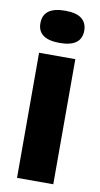

<svg xmlns="http://www.w3.org/2000/svg" viewBox="-84 -758 416 798"><g transform="rotate(10 124.5 -359.5)"><path d="M48 0V-528H201V0ZM125 -583Q32 -583 32 -650Q32 -719 125 -719Q173 -719 195 -701Q217 -683 217 -651Q217 -583 125 -583Z"/></g></svg>

Font: Bricolage Grotesque 12pt Condensed ExtraBold
Style: Regular
Weight: 800
Width: 3
Designer: Mathieu Triay
Foundry: Atelier Triay
Version: Version 1.001; ttfautohint (v1.8.4.7-5d5b);gftools[0.9.33.de